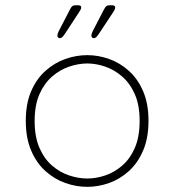

<svg xmlns="http://www.w3.org/2000/svg" viewBox="-20 -696 659 726"><path d="M310 10.5Q268 10.5 227 -4Q186 -18.5 152 -49Q118 -79.5 97.8 -126.8Q77.5 -174 77.5 -239Q77.5 -304 97.8 -351Q118 -398 152 -428.2Q186 -458.5 227 -473Q268 -487.5 310 -487.5Q351.5 -487.5 392.5 -473Q433.5 -458.5 467.2 -428.2Q501 -398 521.2 -351Q541.5 -304 541.5 -239Q541.5 -174 521.2 -126.8Q501 -79.5 467.2 -49Q433.5 -18.5 392.5 -4Q351.5 10.5 310 10.5ZM310 -21Q343 -21 377.5 -32.5Q412 -44 441.8 -69.5Q471.5 -95 489.8 -136.8Q508 -178.5 508 -239Q508 -298.5 489.8 -339.8Q471.5 -381 441.8 -406.8Q412 -432.5 377.5 -444.2Q343 -456 310 -456Q277 -456 242 -444.2Q207 -432.5 177.2 -406.8Q147.5 -381 129.2 -339.8Q111 -298.5 111 -239Q111 -178.5 129.2 -136.8Q147.5 -95 177.2 -69.5Q207 -44 242 -32.5Q277 -21 310 -21ZM330 -577 373 -660Q377.5 -668.5 381.5 -672.2Q385.5 -676 393 -676H405Q409 -676 412.2 -674.2Q415.5 -672.5 415.5 -667.5Q415.5 -661.5 409 -651.5L356.5 -572Q349.5 -561 344.5 -556.2Q339.5 -551.5 335 -551.5Q331.5 -551.5 328.5 -554Q325.5 -556.5 325.5 -561.5Q325.5 -567.5 330 -577ZM201.5 -577 244.5 -660Q248.5 -668.5 252.8 -672.2Q257 -676 264.5 -676H276.5Q280.5 -676 283.8 -674.2Q287 -672.5 287 -667.5Q287 -661.5 280 -651.5L228 -572Q221 -561 216 -556.2Q211 -551.5 206.5 -551.5Q203 -551.5 200 -554Q197 -556.5 197 -561.5Q197 -567.5 201.5 -577Z"/></svg>

Font: Sono Monospace ExtraLight
Style: Regular
Weight: 250
Version: Version 2.112